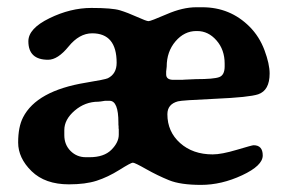

<svg xmlns="http://www.w3.org/2000/svg" viewBox="-20 -502 814 532"><path d="M309.1 -128.9V-144L308.6 -146.5V-151.9L308.1 -156.7V-162.1Q308.1 -222.7 283.7 -222.7H271Q256.3 -220.2 252.4 -220.2Q215.8 -220.2 187 -195.6Q158.2 -170.9 158.2 -141.6V-127.4Q158.2 -101.1 175.5 -83.7Q192.9 -66.4 217.8 -66.4H228Q268.1 -66.4 288.6 -86.9Q309.1 -107.4 309.1 -128.9ZM440.4 -295.9Q440.4 -280.8 460.4 -280.8H486.3L488.8 -281.2L522.9 -282.7Q572.3 -282.7 587.4 -288.3Q602.5 -293.9 602.5 -317.9V-325.7Q602.5 -364.3 579.8 -390.1Q557.1 -416 526.4 -416H523.9Q490.7 -416 466.3 -387.5Q441.9 -358.9 441.9 -317.4L440.4 -303.7ZM303.2 -328.1Q303.2 -409.7 235.4 -409.7Q199.7 -409.7 169.9 -373Q140.1 -336.4 113.3 -336.4Q58.6 -336.4 58.6 -387.7Q58.6 -422.9 116.9 -451.4Q175.3 -480 233.2 -480Q291 -480 312.5 -473.4Q334 -466.8 359.9 -455.1Q385.7 -443.4 391.6 -443.4Q397.5 -443.4 441.9 -462.6Q486.3 -481.9 523.9 -481.9H540.5Q617.7 -481.9 671.4 -428.2Q698.7 -400.9 712.9 -362.8Q727.1 -324.7 727.1 -298.3Q727.1 -251.5 695.3 -240.7Q670.4 -232.4 576.7 -228.3Q482.9 -224.1 473.1 -221.2Q443.8 -213.4 443.8 -185.5Q443.8 -137.2 479 -105.7Q514.2 -74.2 569.3 -74.2Q593.8 -74.2 636.2 -86.9Q678.7 -99.6 682.6 -99.6Q708 -99.6 708 -71.3Q708 -43 650.9 -16.4Q593.8 10.3 536.9 10.3Q480 10.3 448.2 -2.7Q416.5 -15.6 385 -33.4Q353.5 -51.3 348.1 -51.3Q342.8 -51.3 310.8 -31.2Q278.8 -11.2 247.8 -1.2Q216.8 8.8 170.9 8.8Q105 8.8 67.6 -27.6Q30.3 -64 30.3 -107.2Q30.3 -150.4 43.9 -176.8Q81.5 -250.5 217.8 -272.9Q271.5 -281.7 278.8 -285.2Q303.2 -297.4 303.2 -328.1Z"/></svg>

Font: Averia Serif Libre RX
Style: Bold
Weight: 700
Version: Version 1.002